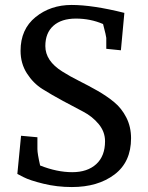

<svg xmlns="http://www.w3.org/2000/svg" viewBox="-20 -740 599 775"><path d="M131 -138Q131 -120 142 -72Q210 -45 271.5 -45Q333 -45 368.5 -77.5Q404 -110 404 -170Q404 -208 378.5 -239Q353 -270 315.5 -289.5Q278 -309 233.5 -333Q189 -357 151.5 -380.5Q114 -404 88.5 -444Q63 -484 63 -535Q63 -622 123.5 -671Q184 -720 269 -720Q354 -720 482 -688L468 -537L409 -543V-587Q409 -593 396 -643Q345 -665 286.5 -665Q228 -665 195.5 -636Q163 -607 163 -554Q163 -494 232 -451Q262 -432 299 -413.5Q336 -395 373 -374Q410 -353 440.5 -328Q471 -303 490 -265.5Q509 -228 509 -182Q509 -86 442 -35.5Q375 15 270 15Q210 15 155 1.5Q100 -12 75 -25L50 -38L65 -192L131 -186Z"/></svg>

Font: Andada SC
Style: Regular
Weight: 400
Designer: Carolina Giovagnoli
Foundry: Carolina Giovagnoli
Version: Version 1.003